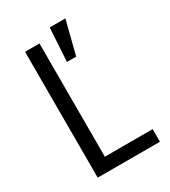

<svg xmlns="http://www.w3.org/2000/svg" viewBox="-182 -831 817 922"><g transform="rotate(-30 226.5 -370.0)"><path d="M428 0H83V-698H163V-70H428ZM331 -740 284 -555H233L244 -740Z"/></g></svg>

Font: IBM Plex Sans Condensed
Style: Regular
Weight: 400
Width: 3
Designer: Mike Abbink, Paul van der Laan, Pieter van Rosmalen
Foundry: Bold Monday
Version: Version 3.201